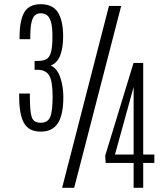

<svg xmlns="http://www.w3.org/2000/svg" viewBox="-20 -899 799 919"><path d="M277.3 0 501.5 -870.6H560.1L335 0ZM174.8 -269Q117.7 -269 94.7 -310.3Q71.8 -351.6 71.8 -436V-451.2H123V-436Q123 -363.3 132.3 -337.4Q141.6 -311.5 175.3 -311.5Q208.5 -311.5 220.2 -339.1Q231.9 -366.7 231.9 -435.5Q231.9 -511.7 215.1 -538.3Q198.2 -564.9 160.6 -564.9H145.5V-607.4H160.6Q185.5 -607.4 200.9 -615Q216.3 -622.6 223.6 -647.5Q231 -672.4 231 -723.6Q231 -772 223.4 -795.9Q215.8 -819.8 202.9 -827.6Q189.9 -835.4 174.3 -835.4Q159.7 -835.4 148.4 -826.7Q137.2 -817.9 131.1 -793.7Q125 -769.5 125 -722.7V-711.4H73.7V-723.1Q73.7 -799.8 95.9 -839.4Q118.2 -878.9 175.3 -878.9Q232.4 -878.9 257.3 -839.6Q282.2 -800.3 282.2 -723.1Q282.2 -671.9 268.6 -634.8Q254.9 -597.7 222.7 -585.4Q254.4 -571.3 268.8 -527.6Q283.2 -483.9 283.2 -434.6Q283.2 -350.6 257.3 -309.8Q231.4 -269 174.8 -269ZM619.6 0V-119.1H485.8L483.4 -153.3L619.1 -597.7H665.5V-159.2H718.8V-119.1H665.5V0ZM530.3 -159.2H619.6V-482.9Z"/></svg>

Font: Antonio Thin
Style: Regular
Weight: 250
Designer: Vernon Adams
Foundry: Vernon Adams
Version: Version 1.002